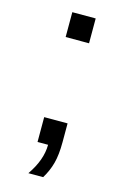

<svg xmlns="http://www.w3.org/2000/svg" viewBox="-105 -577 487 755"><g transform="rotate(15 139.0 -200.0)"><path d="M188 -528.3V-427.2H92.8V-528.3ZM188 -24.9Q188 26.9 178.7 61.5Q169.4 96.2 149.9 127.9H89.8Q135.7 61.5 135.7 0H92.8V-101.1H188Z"/></g></svg>

Font: Arimo Nerd Font
Style: Regular
Weight: 400
Designer: Steve Matteson
Foundry: Monotype Imaging Inc.
Version: Version 1.33;Nerd Fonts 3.2.1